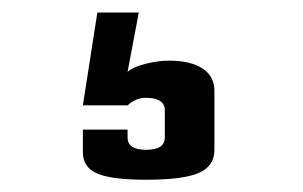

<svg xmlns="http://www.w3.org/2000/svg" viewBox="-20 -50 490 310"><path d="M204.1 -29.8 186 65.9Q195.8 57.6 216.3 52.7Q236.8 47.9 252 47.9Q287.6 47.9 306.9 60.5Q326.2 73.2 326.2 96.2V191.9Q326.2 218.3 301 229.2Q275.9 240.2 215.8 240.2Q160.2 240.2 137 230.2Q113.8 220.2 113.8 195.8V159.2H186V171.9Q186 191.9 215.8 191.9Q246.1 191.9 246.1 171.9V127.9Q246.1 107.9 214.8 107.9Q199.7 107.9 186 120.1H113.8L137.2 -29.8Z"/></svg>

Font: Mikodacs
Style: Regular
Weight: 400
Designer: gluk (gluksza@wp.pl)
Foundry: gluk (gluksza@wp.pl)
Version: Version 0.28